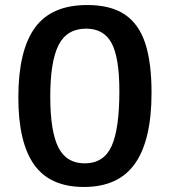

<svg xmlns="http://www.w3.org/2000/svg" viewBox="-20 -733 677 764"><path d="M53 -345Q53 -531 118.5 -622Q184 -713 327 -713Q421 -713 477 -675Q533 -637 558 -560.5Q583 -484 583 -364Q583 -176 517.5 -82.5Q452 11 314 11Q179 11 116 -77.5Q53 -166 53 -345ZM455 -370Q455 -504 424 -561.5Q393 -619 323 -619Q246 -619 213 -553.5Q180 -488 180 -349Q180 -211 212 -147Q244 -83 317 -83Q393 -83 424 -151.5Q455 -220 455 -370Z"/></svg>

Font: Bitter Pro SemiBold
Style: Regular
Weight: 600
Designer: Sol Matas, and Bitter project Authors
Foundry: Sol Matas
Version: Version 1.010